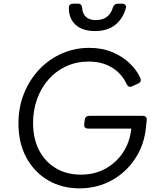

<svg xmlns="http://www.w3.org/2000/svg" viewBox="-20 -1019 867 1051"><path d="M415 12Q319 12 243.5 -32Q168 -76 124.5 -156Q81 -236 81 -343Q81 -432 111.5 -507.5Q142 -583 195 -639Q248 -695 318.5 -726Q389 -757 468 -757Q539 -757 595 -733.5Q651 -710 690 -672.5Q729 -635 748 -592Q757 -571 735 -561L704 -547Q683 -537 673 -559Q646 -617 592.5 -649.5Q539 -682 465 -682Q398 -682 342 -656Q286 -630 245.5 -584Q205 -538 183 -477Q161 -416 161 -346Q161 -260 194 -196.5Q227 -133 286 -98Q345 -63 423 -63Q497 -63 556 -95Q615 -127 652.5 -183Q690 -239 698 -310L699 -315H464Q438 -315 441 -340L444 -363Q447 -385 469 -385H760Q786 -385 783 -360L779 -323Q770 -226 719.5 -150Q669 -74 590 -31Q511 12 415 12ZM500 -849Q430 -849 393 -884Q356 -919 357 -976Q357 -999 382 -999H407Q428 -999 430 -974Q432 -943 451 -926Q470 -909 504 -909Q578 -909 598 -978Q606 -999 625 -999H647Q659 -999 665.5 -992.5Q672 -986 669 -975Q654 -918 611.5 -883.5Q569 -849 500 -849Z"/></svg>

Font: Pitagon Sans Text
Style: Italic
Weight: 400
Italic angle: -8°
Designer: Travis Tran
Foundry: Pitagon
Version: Version 1.001; ttfautohint (v1.8.4.7-5d5b);gftools[0.9.26]